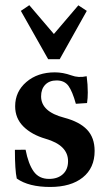

<svg xmlns="http://www.w3.org/2000/svg" viewBox="-20 -724 427 755"><path d="M169.4 -491.2 62 -681.2 95.2 -703.6 191.9 -590.3 288.1 -703.1 321.3 -681.2 214.8 -491.2ZM177.2 11.2Q92.8 11.2 45.9 -22Q38.6 -55.7 38.6 -134.8L80.6 -135.3Q91.3 -79.6 112.3 -50Q133.3 -20.5 172.9 -20.5Q207 -20.5 227.3 -39.1Q247.6 -57.6 247.6 -90.3Q247.6 -152.8 159.7 -178.2Q104.5 -194.3 72 -226.6Q39.6 -258.8 39.6 -306.2Q39.6 -363.8 83.7 -401.6Q127.9 -439.5 195.8 -439.5Q227.5 -439.5 260.3 -427.7Q288.6 -417 320.8 -424.3Q325.2 -391.6 325.2 -360.4Q325.2 -337.9 322.3 -318.8L278.3 -315.9Q264.6 -365.2 249 -386.5Q233.4 -407.7 202.6 -407.7Q174.3 -407.7 158 -390.9Q141.6 -374 141.6 -345.2Q141.6 -284.7 232.4 -261.2Q293 -245.1 322.5 -213.9Q352.1 -182.6 352.1 -130.4Q352.1 -63.5 305.4 -26.1Q258.8 11.2 177.2 11.2Z"/></svg>

Font: Elstob 14pt
Style: Bold
Weight: 700
Designer: Peter S. Baker
Version: Version 1.015